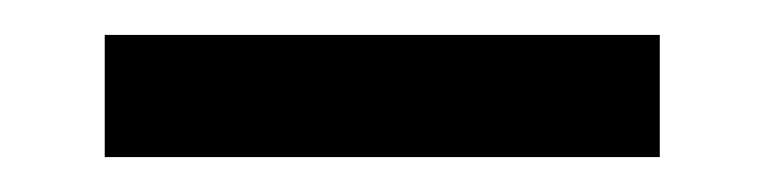

<svg xmlns="http://www.w3.org/2000/svg" viewBox="-20 -313 439 110"><path d="M40 -293H358V-223H40Z"/></svg>

Font: Arima Koshi Semi Bold
Style: Regular
Weight: 600
Designer: Joana Correia and Natanael Gama
Foundry: NDISCOVER
Version: Version 1.019;PS 001.019;hotconv 1.0.88;makeotf.lib2.5.64775